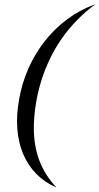

<svg xmlns="http://www.w3.org/2000/svg" viewBox="-20 -728 439 848"><path d="M228 99.5V98.5C158 24 129.5 -63.5 129.5 -162C129.5 -288 171.5 -539 399 -707.5V-708.5C222.5 -645 96.5 -479 64 -287C31.5 -106.5 90 39.5 228 99.5Z"/></svg>

Font: Beautique Display Italic
Style: Regular
Weight: 400
Italic angle: -12°
Designer: Nhat-Quang Ngo
Version: Version 1.100;Glyphs 3.2.3 (3260)